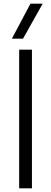

<svg xmlns="http://www.w3.org/2000/svg" viewBox="-20 -1032 280 1052"><path d="M155 -760V0H85V-760ZM147 -1012H214L106 -820H45Z"/></svg>

Font: Goli Light
Style: Regular
Weight: 300
Designer: jaikishan Patel
Foundry: MagicType
Version: Version 1.000